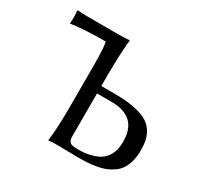

<svg xmlns="http://www.w3.org/2000/svg" viewBox="-142 -812 1006 980"><g transform="rotate(30 361.5 -322.5)"><path d="M348.1 -329.1V-84Q348.1 -68.8 349.4 -61.5Q350.6 -54.2 355.7 -46.6Q360.8 -39.1 372.8 -36.1Q384.8 -33.2 404.8 -33.2Q448.7 -33.2 481.9 -42Q515.1 -50.8 534.7 -64.5Q554.2 -78.1 566.4 -98.4Q578.6 -118.7 582.8 -138.7Q586.9 -158.7 586.9 -183.1Q586.9 -329.1 433.1 -329.1ZM301.8 -645Q318.8 -645 332.5 -645.8Q346.2 -646.5 351.6 -647.5L356.9 -647.9L357.9 -645Q355 -626 353.3 -598.6Q351.6 -571.3 350.8 -556.2Q350.1 -541 349.1 -497.3Q348.1 -453.6 348.1 -444.8V-373H425.8Q489.7 -373 535.9 -364.5Q582 -356 611.3 -341.1Q640.6 -326.2 657.7 -301.8Q674.8 -277.3 681.2 -249.3Q687.5 -221.2 687 -183.1Q686.5 -148.4 678.2 -120.4Q669.9 -92.3 656.7 -73.2Q643.6 -54.2 622.8 -40.3Q602.1 -26.4 581.3 -18.3Q560.5 -10.3 533 -5.6Q505.4 -1 481.9 0.5Q458.5 2 429.2 2Q410.2 2 365.5 1Q320.8 0 307.1 0Q292 0 278.3 0.7Q264.6 1.5 258.8 2L252.9 2.9L252 0Q262.2 -71.3 262.2 -200.2V-444.8Q262.2 -551.8 253.9 -581.1Q194.3 -581.1 143.8 -578.1Q93.3 -575.2 72.3 -572.3L51.8 -568.8L49.8 -573.2Q53.2 -598.6 49.8 -645L51.8 -647.9Q76.2 -645 111.8 -645Z"/></g></svg>

Font: Linux Biolinum G
Style: Regular
Weight: 400
Designer: Philipp H. Poll
Foundry: Philipp H. Poll
Version: Version 1.1.0 ; ttfautohint (v1.6)